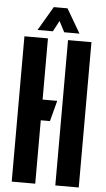

<svg xmlns="http://www.w3.org/2000/svg" viewBox="-63 -1014 581 1053"><g transform="rotate(5 227.5 -487.0)"><path d="M43 0V-800H172.5V-463H253L223 -349H172.5V0ZM283 0V-800H412V0ZM111.5 -841 189.5 -973.5H265L342.5 -841H258.5L227.5 -900.5L196 -841Z"/></g></svg>

Font: Big Shoulders Stencil Display ExtraBold
Style: Regular
Weight: 800
Designer: Patric King
Foundry: XO Type Co
Version: Version 1.000